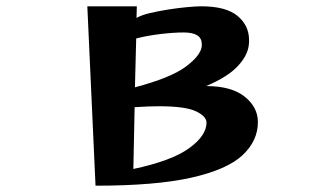

<svg xmlns="http://www.w3.org/2000/svg" viewBox="-20 -577 1040 609"><path d="M257 -557H414L413 -520Q428 -529 455.5 -535.5Q483 -542 515 -547Q547 -552 575 -554.5Q603 -557 618 -557Q697 -557 733.5 -526.5Q770 -496 770 -450Q770 -446 770 -442Q770 -438 769 -433Q765 -400 733.5 -366.5Q702 -333 634 -304Q714 -304 756 -270.5Q798 -237 798 -190Q798 -130 749 -84.5Q700 -39 587 -13.5Q474 12 283 12ZM620 -437Q620 -474 563 -474Q530 -474 488.5 -469Q447 -464 412 -455L408 -300Q521 -330 568.5 -365Q616 -400 620 -430ZM403 -41Q525 -67 580 -107Q635 -147 635 -188Q635 -208 601.5 -224Q568 -240 483 -240Q451 -240 407 -237Z"/></svg>

Font: Reggae One
Style: Regular
Weight: 400
Designer: Fontworks Inc.
Foundry: Fontworks Inc.
Version: Version 1.100